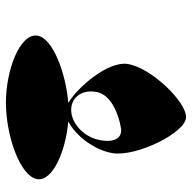

<svg xmlns="http://www.w3.org/2000/svg" viewBox="-20 -888 664 665"><g transform="rotate(90 312.5 -556.0)"><path d="M104 -353C95 -293 222 -244 336 -244C450 -244 592 -293 601 -353C609 -407 500 -452 401 -460C449 -484 501 -550 511 -614C524 -696 440 -868 386 -868C332 -868 214 -746 202 -665C192 -597 283 -492 337 -460C236 -452 112 -407 104 -353ZM300 -562C312 -612 384 -636 422 -642C461 -650 477 -615 464 -562C452 -512 407 -470 361 -470C315 -470 288 -512 300 -562Z"/></g></svg>

Font: Ampere
Style: SuCndIta
Weight: 400
Version: Version 1